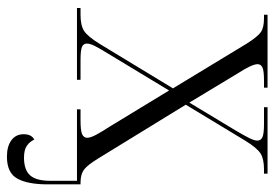

<svg xmlns="http://www.w3.org/2000/svg" viewBox="-136 -440 773 540"><g transform="rotate(90 250.0 -169.5)"><path d="M2 0V-10H21Q51 -10 66.5 -20Q82 -30 103 -64L228 -270L103 -476Q83 -508 70 -517Q57 -526 31 -526H21V-536H226V-526H206Q178 -526 169 -521.5Q160 -517 160 -508Q160 -500 166.5 -486Q173 -472 186 -452L268 -316L347 -447Q360 -469 367.5 -484Q375 -499 375 -507Q375 -517 365.5 -521.5Q356 -526 328 -526H281V-536H468V-526H456Q427 -526 411.5 -516.5Q396 -507 375 -473L274 -306L425 -60Q444 -29 457 -19.5Q470 -10 493 -10H498V0V83Q498 138 482 167.5Q466 197 420 197Q391 197 374 184.5Q357 172 357 150Q357 128 372 120Q378 133 389.5 141Q401 149 423 149Q457 149 472.5 132Q488 115 488 75V0H287V-10H318Q347 -10 357 -14.5Q367 -19 367 -29Q367 -38 358.5 -54Q350 -70 335 -93L234 -259L130 -87Q117 -66 109.5 -51.5Q102 -37 102 -28Q102 -18 111.5 -14Q121 -10 148 -10H204V0Z"/></g></svg>

Font: Noto Serif Display SemiCondensed Light
Style: Regular
Weight: 300
Width: 4
Designer: Monotype Design Team
Foundry: Monotype Imaging Inc.
Version: Version 2.009